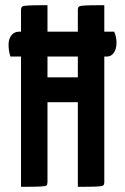

<svg xmlns="http://www.w3.org/2000/svg" viewBox="-20 -720 482 740"><path d="M20 -502Q16 -515 14.5 -526Q13 -537 13 -548Q13 -570 24 -584Q35 -598 54 -598H420Q425 -587 427 -576Q429 -565 429 -555Q429 -532 419 -517Q409 -502 391 -502ZM280 0V-681Q280 -691 284 -694.5Q288 -698 309 -699Q330 -700 382 -700V-19Q382 -9 378 -5.5Q374 -2 353 -1Q332 0 280 0ZM61 0V-681Q61 -691 65.5 -694.5Q70 -698 91 -699Q112 -700 163 -700V-19Q163 -9 159.5 -5.5Q156 -2 134.5 -1Q113 0 61 0ZM110 -326V-422H325L326 -326Z"/></svg>

Font: Yanone Kaffeesatz ExtraLight SemiBold
Style: Regular
Weight: 600
Version: Version 2.003